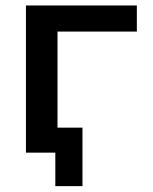

<svg xmlns="http://www.w3.org/2000/svg" viewBox="-20 -542 545 683"><path d="M184.6 -87.9H273.4V120.1H176.8V1H140.6H72.3V-522.5H466.8V-429.7H184.6Z"/></svg>

Font: Gen Shin Gothic Medium
Style: Regular
Weight: 500
Designer: [Source Han Sans]
Ryoko NISHIZUKA  (kana & ideographs); Paul D. Hunt (Latin, Greek & Cyrillic); Wenlong ZHANG  (bopomofo
Version: Version 1.002.20150607